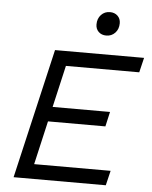

<svg xmlns="http://www.w3.org/2000/svg" viewBox="-59 -924 770 973"><g transform="rotate(5 326.5 -438.0)"><path d="M452 -756Q428 -756 413 -770.5Q398 -785 398 -808Q398 -838 416 -857Q434 -876 461 -876Q485 -876 500 -861.5Q515 -847 515 -824Q515 -794 497 -775Q479 -756 452 -756ZM47 0 200 -660H653L635 -585H262L213 -372H505L488 -297H196L145 -75H534L516 0Z"/></g></svg>

Font: Elaine Sans
Style: Italic
Weight: 400
Italic angle: -13°
Designer: Wei Huang
Foundry: Wei Huang
Version: Version 2.001;December 24, 2019;FontCreator 12.0.0.2547 64-b